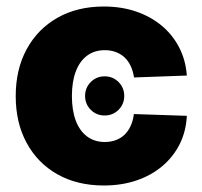

<svg xmlns="http://www.w3.org/2000/svg" viewBox="-20 -553 615 584"><path d="M298.3 -201.7Q273.4 -201.7 256.1 -219Q238.8 -236.3 238.8 -261.2Q238.8 -286.1 256.1 -303.5Q273.4 -320.8 298.3 -320.8Q323.2 -320.8 340.6 -303.5Q357.9 -286.1 357.9 -261.2Q357.9 -236.3 340.6 -219Q323.2 -201.7 298.3 -201.7ZM295.9 11.2Q214.8 11.2 154.5 -22.9Q94.2 -57.1 61 -118.4Q27.8 -179.7 27.8 -260.7Q27.8 -341.8 61 -403.1Q94.2 -464.4 154.5 -498.8Q214.8 -533.2 295.9 -533.2Q349.6 -533.2 394.3 -517.8Q439 -502.4 472.2 -474.6Q505.4 -446.8 525.1 -408.4Q544.9 -370.1 548.3 -323.2L387.7 -317.4Q384.8 -336.4 377.7 -351.8Q370.6 -367.2 359.4 -377.9Q348.1 -388.7 332.8 -394.5Q317.4 -400.4 298.8 -400.4Q267.1 -400.4 244.6 -383.5Q222.2 -366.7 210.4 -335.4Q198.7 -304.2 198.7 -260.7Q198.7 -217.8 210.4 -186.3Q222.2 -154.8 244.9 -137.9Q267.6 -121.1 298.8 -121.1Q317.4 -121.1 332.8 -127Q348.1 -132.8 359.4 -143.8Q370.6 -154.8 377.7 -170.7Q384.8 -186.5 387.2 -206.1L548.3 -200.7Q545.9 -153.3 526.6 -114.7Q507.3 -76.2 473.9 -47.9Q440.4 -19.5 395.3 -4.2Q350.1 11.2 295.9 11.2Z"/></svg>

Font: Inter 28pt ExtraBold
Style: Regular
Weight: 800
Designer: Rasmus Andersson
Foundry: rsms
Version: Version 4.001;git-66647c0bb